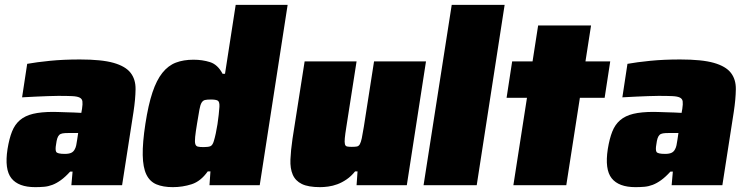

<svg xmlns="http://www.w3.org/2000/svg" viewBox="-20 -763 3080 791"><path d="M125 8Q56 8 27 -28.5Q-2 -65 11 -149Q18 -192 29.5 -221Q41 -250 62 -268Q83 -286 116 -294Q149 -302 200 -302Q208 -302 221.5 -301.5Q235 -301 251.5 -300.5Q268 -300 284.5 -299.5Q301 -299 315 -298L318 -315Q321 -335 319.5 -345.5Q318 -356 308 -361Q298 -366 277 -367Q256 -368 220 -368Q202 -368 177 -367Q152 -366 129 -365Q106 -364 89.5 -363Q73 -362 71 -362L92 -500Q131 -507 186 -512.5Q241 -518 309 -518Q399 -518 448 -504Q497 -490 518 -463Q539 -436 538.5 -395.5Q538 -355 530 -302L483 0H274L279 -56H269Q249 -34 231 -21Q213 -8 196 -1.5Q179 5 161.5 6.5Q144 8 125 8ZM247 -129Q264 -129 273.5 -133.5Q283 -138 288 -148Q292 -155 294 -164.5Q296 -174 298 -188L302 -215H262Q247 -215 238 -213.5Q229 -212 224 -207Q219 -202 216 -193Q213 -184 211 -168Q207 -146 211.5 -137.5Q216 -129 247 -129Z M692 8Q652 8 624.5 -3.5Q597 -15 583 -44Q569 -73 568 -124Q567 -175 579 -253Q591 -331 608 -382Q625 -433 649 -463Q673 -493 704.5 -505Q736 -517 777 -517Q814 -517 845.5 -507Q877 -497 897 -459H907L951 -743H1165L1050 0H843L847 -57H836Q807 -16 769.5 -4Q732 8 692 8ZM819 -157Q839 -157 847.5 -161Q856 -165 861 -182Q865 -195 869 -213.5Q873 -232 876 -251.5Q879 -271 881 -290Q883 -309 884 -323Q885 -344 877 -348.5Q869 -353 849 -353Q833 -353 824.5 -351Q816 -349 810.5 -340Q805 -331 801.5 -311Q798 -291 792 -255Q786 -219 784 -199Q782 -179 784.5 -170Q787 -161 795 -159Q803 -157 819 -157Z M1449 0 1453 -57H1443Q1427 -37 1408 -24Q1389 -11 1370 -4Q1351 3 1332.5 5.5Q1314 8 1299 8Q1250 8 1223.5 -5Q1197 -18 1186 -43.5Q1175 -69 1176.5 -106Q1178 -143 1185 -191L1235 -510H1449L1407 -241Q1402 -210 1400.5 -193.5Q1399 -177 1401 -169Q1403 -161 1410 -159.5Q1417 -158 1429 -158Q1443 -158 1450.5 -159.5Q1458 -161 1462.5 -169Q1467 -177 1470.5 -193.5Q1474 -210 1479 -241L1521 -510H1735L1656 0Z M1725 0 1841 -743H2059L1944 0Z M2095 0 2151 -360H2067L2090 -510H2174L2197 -658H2415L2392 -510H2494L2471 -360H2369L2313 0Z M2598 8Q2529 8 2500 -28.5Q2471 -65 2484 -149Q2491 -192 2502.5 -221Q2514 -250 2535 -268Q2556 -286 2589 -294Q2622 -302 2673 -302Q2681 -302 2694.5 -301.5Q2708 -301 2724.5 -300.5Q2741 -300 2757.5 -299.5Q2774 -299 2788 -298L2791 -315Q2794 -335 2792.5 -345.5Q2791 -356 2781 -361Q2771 -366 2750 -367Q2729 -368 2693 -368Q2675 -368 2650 -367Q2625 -366 2602 -365Q2579 -364 2562.5 -363Q2546 -362 2544 -362L2565 -500Q2604 -507 2659 -512.5Q2714 -518 2782 -518Q2872 -518 2921 -504Q2970 -490 2991 -463Q3012 -436 3011.5 -395.5Q3011 -355 3003 -302L2956 0H2747L2752 -56H2742Q2722 -34 2704 -21Q2686 -8 2669 -1.5Q2652 5 2634.5 6.5Q2617 8 2598 8ZM2720 -129Q2737 -129 2746.5 -133.5Q2756 -138 2761 -148Q2765 -155 2767 -164.5Q2769 -174 2771 -188L2775 -215H2735Q2720 -215 2711 -213.5Q2702 -212 2697 -207Q2692 -202 2689 -193Q2686 -184 2684 -168Q2680 -146 2684.5 -137.5Q2689 -129 2720 -129Z"/></svg>

Font: Azeri Sans Black
Style: Italic
Weight: 900
Designer: Hector Gatti & Omnibus-Type (original fonts) / Cristiano Sobral (main changes and remastering)
Foundry: Omnibus-Type
Version: Version 0.07;August 21, 2020;FontCreator 13.0.0.2681 64-bit;